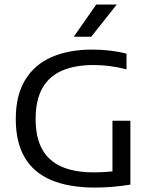

<svg xmlns="http://www.w3.org/2000/svg" viewBox="-20 -821 678 846"><path d="M399 5.5Q283.5 5.5 205.8 -27.5Q128 -60.5 88.8 -127.2Q49.5 -194 49.5 -296.5Q49.5 -401 90.8 -468.8Q132 -536.5 207.5 -569.5Q283 -602.5 386 -602.5Q426 -602.5 464.8 -598Q503.5 -593.5 537.5 -584.5V-515.5Q498.5 -525.5 462.8 -530Q427 -534.5 391.5 -534.5Q312 -534.5 255 -510.5Q198 -486.5 167.5 -434Q137 -381.5 137 -296Q137 -216 165.5 -164Q194 -112 251 -86.8Q308 -61.5 393.5 -61.5Q423.5 -61.5 455.5 -64Q487.5 -66.5 513.5 -71.5L475.5 -36.5V-289H554.5V-7.5Q514.5 -1 475.2 2.2Q436 5.5 399 5.5ZM305 -659 404 -801H494.5L382 -659Z"/></svg>

Font: Encode Sans SC SemiExpanded
Style: Regular
Weight: 400
Width: 6
Designer: Multiple Designers
Foundry: Impallari Type
Version: Version 3.002